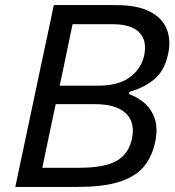

<svg xmlns="http://www.w3.org/2000/svg" viewBox="-20 -733 686 753"><path d="M284 0H40Q52.5 -59 64.2 -114.2Q76 -169.5 90 -236L140.5 -475Q154.5 -540.5 166.5 -596.8Q178.5 -653 191 -713H433.5Q519 -713 568 -687.5Q617 -662 634 -618.8Q651 -575.5 639.5 -522Q625.5 -456 585.5 -422.5Q545.5 -389 488 -373L485.5 -364Q518 -353 545.8 -329.5Q573.5 -306 586.8 -268Q600 -230 588.5 -176Q577.5 -122.5 547 -83Q516.5 -43.5 453.8 -21.8Q391 0 284 0ZM264.5 -638Q255.5 -594 246.5 -551.2Q237.5 -508.5 227 -458L214 -397H363Q446 -397 490.2 -430.8Q534.5 -464.5 545.5 -516Q557.5 -574.5 525.8 -606.2Q494 -638 423.5 -638ZM146 -75H290.5Q390 -75 437.5 -102.2Q485 -129.5 497.5 -189Q511 -254.5 472.5 -289.5Q434 -324.5 353.5 -324.5H198.5L183 -252Q172.5 -201.5 163.5 -159.2Q154.5 -117 146 -75Z"/></svg>

Font: Commissioner
Style: Italic
Weight: 400
Italic angle: -12°
Designer: Kostas Bartsokas
Foundry: Kostas Bartsokas
Version: Version 1.000; ttfautohint (v1.8.3)